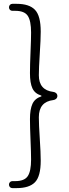

<svg xmlns="http://www.w3.org/2000/svg" viewBox="-20 -803 354 992"><path d="M43.9 168.9Q36.1 168.9 31.2 163.6Q26.4 158.2 26.4 150.9Q26.4 143.6 31.2 138.2Q36.1 132.8 43.9 132.8H58.6Q106.4 132.8 123.5 106.9Q140.6 81.1 140.6 21.5Q140.6 -12.7 137.7 -80.1Q134.8 -147.5 134.8 -187.5Q134.8 -238.3 147.5 -266.1Q160.2 -293.9 192.4 -304.7Q194.3 -304.7 194.3 -306.6Q194.3 -308.6 192.4 -309.6Q160.2 -319.3 147.5 -346.7Q134.8 -374 134.8 -424.8Q134.8 -465.8 137.7 -533.7Q140.6 -601.6 140.6 -634.8Q140.6 -695.3 123.5 -721.2Q106.4 -747.1 58.6 -747.1H43.9Q36.1 -747.1 31.2 -752.4Q26.4 -757.8 26.4 -765.1Q26.4 -772.5 31.2 -777.8Q36.1 -783.2 43.9 -783.2H66.4Q130.9 -783.2 160.6 -752.4Q190.4 -721.7 190.4 -639.6Q190.4 -598.6 185.5 -525.4Q180.7 -452.1 180.7 -414.1Q180.7 -336.9 255.9 -328.1Q264.6 -327.1 270.5 -321.3Q276.4 -315.4 276.4 -307.1Q276.4 -298.8 270.5 -293Q264.6 -287.1 255.9 -286.1Q180.7 -277.3 180.7 -197.3Q180.7 -159.2 185.5 -86.9Q190.4 -14.6 190.4 27.3Q190.4 108.4 160.6 138.7Q130.9 168.9 66.4 168.9Z"/></svg>

Font: Gen Jyuu Gothic Light
Style: Regular
Weight: 200
Designer: [Source Han Sans]
Ryoko NISHIZUKA  (kana & ideographs); Paul D. Hunt (Latin, Greek & Cyrillic); Wenlong ZHANG  (bopomofo
Version: Version 1.002.20150607